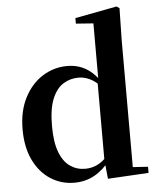

<svg xmlns="http://www.w3.org/2000/svg" viewBox="-57 -868 772 933"><g transform="rotate(-5 329.0 -401.5)"><path d="M268.5 16.2Q204 16.2 151.9 -17.7Q99.7 -51.5 69.6 -114.2Q39.6 -176.8 39.6 -263.1Q39.6 -352.4 72.9 -417.2Q106.2 -482 161.4 -517Q216.7 -551.9 282.5 -551.9Q332.9 -551.9 373.4 -528.1Q413.8 -504.4 447.8 -453.6H457.1L440.3 -436.8Q412.9 -465.9 386.3 -478.3Q359.7 -490.8 331.9 -490.8Q291.2 -490.8 257.5 -469.9Q223.9 -449.1 203.6 -400.1Q183.4 -351.2 183.4 -267.7Q183.4 -188.6 202.1 -139.8Q220.9 -91.1 253.4 -68.9Q285.9 -46.7 326.3 -46.7Q357.5 -46.7 384.5 -59.4Q411.5 -72.1 437.8 -100.9L456.6 -80.8H446.1Q412.8 -34.5 368 -9.1Q323.1 16.2 268.5 16.2ZM432 11.2 422.7 -81.1V-83.3V-457.2L427.4 -468.4V-747.1L342.4 -753.3V-780.3L545.9 -819L560.2 -810L557.2 -652.7V-34.7L631.1 -29.9V0Z"/></g></svg>

Font: Noto Serif KR ExtraLight
Style: Regular
Weight: 200
Designer: Ryoko NISHIZUKA 西塚涼子 (kana & ideographs); Frank Grießhammer (Latin, Greek & Cyrillic); Wenlong ZHANG 张文龙 (bopomofo); San
Foundry: Adobe
Version: Version 2.002-H1;hotconv 1.1.0;makeotfexe 2.6.0